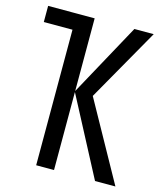

<svg xmlns="http://www.w3.org/2000/svg" viewBox="-108 -793 734 873"><g transform="rotate(15 259.0 -357.0)"><path d="M507 -714 312 -371 518 0H422L229 -367V0H145V-638H10V-714H229V-372L416 -714Z"/></g></svg>

Font: Noto Sans ExtraCondensed
Style: Regular
Weight: 400
Width: 2
Designer: Monotype Design Team
Foundry: Monotype Imaging Inc.
Version: Version 2.013; ttfautohint (v1.8.4.7-5d5b)